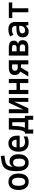

<svg xmlns="http://www.w3.org/2000/svg" viewBox="2178 -2986 943 5340"><g transform="rotate(-90 2650.0 -315.5)"><path d="M266 10Q154 10 95 -67.5Q36 -145 36 -274Q36 -402 95 -477.5Q154 -553 263 -553Q368 -553 431 -480Q494 -407 494 -270Q494 -186 468.5 -123Q443 -60 392.5 -25Q342 10 266 10ZM265 -87Q322 -87 350 -135Q378 -183 378 -272Q378 -361 349.5 -408Q321 -455 264 -455Q208 -455 180 -408Q152 -361 152 -272Q152 -183 180.5 -135Q209 -87 265 -87Z M795 10Q685 10 622.5 -72.5Q560 -155 560 -334Q560 -466 587.5 -549Q615 -632 667 -676Q719 -720 794 -737Q813 -741 844.5 -746.5Q876 -752 912 -757.5Q948 -763 982 -767L994 -664Q949 -658 902 -650.5Q855 -643 828 -638Q753 -621 720 -573.5Q687 -526 676 -435H681Q702 -475 741.5 -499Q781 -523 833 -523Q922 -523 976.5 -458Q1031 -393 1031 -269Q1031 -180 1000.5 -117.5Q970 -55 917 -22.5Q864 10 795 10ZM798 -89Q855 -89 882.5 -132Q910 -175 910 -259Q910 -342 883 -383Q856 -424 798 -424Q741 -424 713 -384Q685 -344 685 -261Q685 -89 798 -89Z M1359 10Q1236 10 1169 -62.5Q1102 -135 1102 -271Q1102 -403 1163 -478.5Q1224 -554 1334 -554Q1435 -554 1491.5 -489Q1548 -424 1548 -306V-240H1220Q1223 -165 1262.5 -128Q1302 -91 1373 -91Q1419 -91 1456 -102Q1493 -113 1525 -130V-28Q1493 -11 1452.5 -0.5Q1412 10 1359 10ZM1221 -327H1435Q1434 -388 1407 -422Q1380 -456 1333 -456Q1285 -456 1255.5 -423Q1226 -390 1221 -327Z M1605 136V-95H1645Q1672 -128 1686 -171Q1700 -214 1705 -275Q1707 -306 1709.5 -342.5Q1712 -379 1714 -427Q1716 -475 1719 -542H2035V-95H2100V136H1988V0H1717V136ZM1811 -278Q1800 -151 1764 -95H1922V-447H1821Q1818 -398 1815.5 -354.5Q1813 -311 1811 -278Z M2173 0V-542H2283V-284Q2283 -263 2281 -234.5Q2279 -206 2277 -179Q2275 -152 2274 -137L2462 -542H2597V0H2488V-252Q2488 -287 2490.5 -330.5Q2493 -374 2495 -400L2308 0Z M2705 0V-542H2819V-328H3011V-542H3125V0H3011V-232H2819V0Z M3194 0 3330 -222Q3234 -262 3233 -375Q3233 -460 3286 -501Q3339 -542 3434 -542H3645V0H3529L3530 -205H3439L3320 0ZM3441 -294H3530V-451H3442Q3353 -451 3353 -375Q3353 -332 3376 -313Q3399 -294 3441 -294Z M3775 0V-542H4008Q4089 -542 4139.5 -509Q4190 -476 4190 -402Q4190 -308 4104 -287V-283Q4152 -276 4178 -242.5Q4204 -209 4204 -157Q4204 -83 4154.5 -41.5Q4105 0 4011 0ZM3892 -326H3986Q4072 -326 4072 -392Q4072 -453 3993 -453H3892ZM3892 -89H3996Q4036 -89 4061 -106Q4086 -123 4086 -164Q4086 -203 4061.5 -220.5Q4037 -238 3992 -238H3892Z M4442 10Q4368 10 4324.5 -33Q4281 -76 4281 -155Q4281 -241 4335 -284Q4389 -327 4493 -330L4599 -333V-358Q4599 -411 4569.5 -433Q4540 -455 4488 -455Q4421 -455 4350 -418L4308 -505Q4354 -529 4398.5 -541.5Q4443 -554 4499 -554Q4709 -554 4709 -367V0H4625L4603 -73H4600Q4567 -28 4528 -9Q4489 10 4442 10ZM4473 -90Q4505 -90 4534 -103Q4563 -116 4581 -143.5Q4599 -171 4599 -212V-256L4527 -254Q4394 -250 4394 -162Q4394 -124 4417 -107Q4440 -90 4473 -90Z M4979 0V-447H4818V-542H5252V-447H5091V0Z"/></g></svg>

Font: Noto Sans Mono Condensed SemiBold
Style: Regular
Weight: 600
Width: 3
Designer: Monotype Design Team
Foundry: Monotype Imaging Inc.
Version: Version 2.014